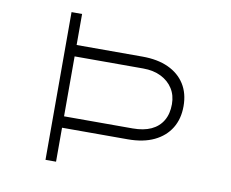

<svg xmlns="http://www.w3.org/2000/svg" viewBox="-77 -798 1077 896"><g transform="rotate(10 461.5 -350.0)"><path d="M192 0V-700H242V-553H554Q626 -553 677 -529.5Q728 -506 755.5 -462.5Q783 -419 783 -358Q783 -298 756 -254Q729 -210 678 -185.5Q627 -161 553 -161H242V0ZM242 -215H567Q619 -215 654.5 -231.5Q690 -248 709 -280Q728 -312 728 -358Q728 -400 708 -431.5Q688 -463 652 -481Q616 -499 567 -499H242Z"/></g></svg>

Font: Lexend Zetta ExtraLight
Style: Regular
Weight: 250
Version: Version 1.007